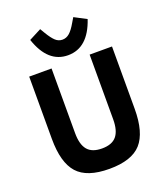

<svg xmlns="http://www.w3.org/2000/svg" viewBox="-170 -1067 1033 1194"><g transform="rotate(-20 347.0 -470.0)"><path d="M157 -910 238 -952 257 -920Q281 -880 301 -861.5Q321 -843 347 -843Q373 -843 394 -861.5Q415 -880 438 -920L457 -952L537 -910Q480 -740 347 -740Q214 -740 157 -910ZM73 -698H221V-270Q221 -195 251 -159Q281 -123 347 -123Q413 -123 443 -159Q473 -195 473 -270V-698H621V-286Q621 -129 558 -58.5Q495 12 347 12Q199 12 136 -58.5Q73 -129 73 -286Z"/></g></svg>

Font: Aneliza
Style: Bold
Weight: 700
Designer: Mike Abbink, Paul van der Laan, Pieter van Rosmalen
Foundry: Bold Monday
Version: Version 3.0